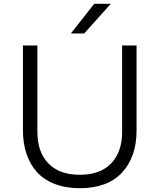

<svg xmlns="http://www.w3.org/2000/svg" viewBox="-20 -968 835 1005"><path d="M420.9 -793H351.1L473.1 -948.2H560.1ZM397.9 17.1Q324.2 17.1 267.1 -4.9Q210 -26.9 173.6 -67.1Q137.2 -107.4 118.7 -162.6Q100.1 -217.8 100.1 -285.2V-730H175.8V-275.9Q175.8 -172.9 232.9 -113Q290 -53.2 397.9 -53.2Q504.9 -53.2 562 -113Q619.1 -172.9 619.1 -275.9V-730H694.8V-285.2Q694.8 -147 618.9 -64.9Q543 17.1 397.9 17.1Z"/></svg>

Font: Sora Light
Style: Regular
Weight: 300
Designer: Jonathan Barnbrook, Julián Moncada
Foundry: Barnbrook Fonts
Version: Version 2.000